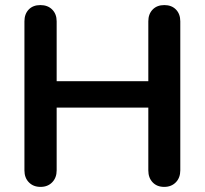

<svg xmlns="http://www.w3.org/2000/svg" viewBox="-20 -730 806 756"><path d="M689.9 -646V-59.1Q689.9 -30.3 672.4 -12.2Q654.8 5.9 626.5 5.9Q598.1 5.9 581.1 -12Q564 -29.8 564 -59.1V-306.2H203.1V-59.1Q203.1 -30.3 185.5 -12.2Q168 5.9 139.6 5.9Q111.3 5.9 93.8 -12Q76.2 -29.8 76.2 -59.1V-646Q76.2 -674.8 93 -692.4Q109.9 -710 138.9 -710Q168 -710 185.5 -692.4Q203.1 -674.8 203.1 -646V-410.2H564V-646Q564 -674.8 581.1 -692.4Q598.1 -710 627 -710Q655.8 -710 672.9 -692.4Q689.9 -674.8 689.9 -646Z"/></svg>

Font: Nunito-Bold
Style: Bold
Weight: 700
Designer: Vernon Adams
Foundry: newtypography
Version: Version 3.000